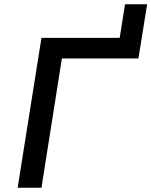

<svg xmlns="http://www.w3.org/2000/svg" viewBox="-20 -883 712 903"><path d="M63 0 175 -705H543L568 -863H672L631 -608H271L175 0Z"/></svg>

Font: Nunito Sans 7pt SemiBold
Style: Italic
Weight: 600
Italic angle: -9°
Designer: Vernon Adams
Foundry: Vernon Adams
Version: Version 3.101;gftools[0.9.27]